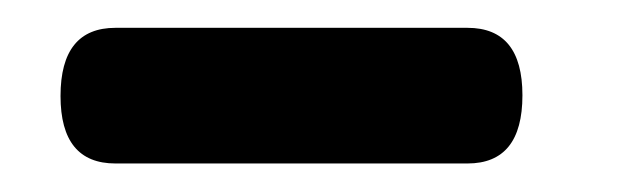

<svg xmlns="http://www.w3.org/2000/svg" viewBox="-20 -652 446 138"><path d="M23.5 -583Q23.5 -632 63 -632H316Q355.5 -632 355.5 -583.5Q355.5 -534.5 316 -534.5H63Q23.5 -534.5 23.5 -583Z"/></svg>

Font: Fraunces 72pt Soft Black
Style: Regular
Weight: 900
Version: Version 1.000;[b76b70a41]